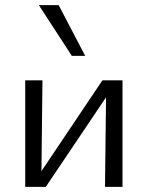

<svg xmlns="http://www.w3.org/2000/svg" viewBox="-20 -726 573 746"><path d="M392 -348 158 0H78V-414H145L141 -61L378 -414H456V0H388ZM208 -706 311 -509H259L131 -706Z"/></svg>

Font: QiushuiShotai Bright
Style: Regular
Weight: 400
Designer: Christian Thalmann (Catharsis Fonts)
Version: Version 1.250;